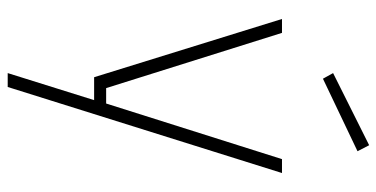

<svg xmlns="http://www.w3.org/2000/svg" viewBox="-266 -506 1002 511"><g transform="rotate(90 235.5 -251.0)"><path d="M175 230 247 0H186L31 -500H68L215 -32H256L404 -500H441L212 230ZM190 -609 175 -636 367 -732 383 -701Z"/></g></svg>

Font: TitilliumWeb ExtraLight
Style: Regular
Weight: 400
Designer: Mohamed Gaber, Accademia di Belle Arti di Urbino and others
Foundry: Kief Type Foundry, Accademia di Belle Arti di Urbino and others
Version: Version 3.000; ttfautohint (v1.8.2)